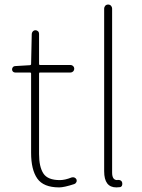

<svg xmlns="http://www.w3.org/2000/svg" viewBox="-20 -814 628 847"><path d="M241.2 12.7Q171.9 12.7 144.5 -26.4Q117.2 -65.4 117.2 -139.6V-489.3Q117.2 -494.1 112.3 -494.1H46.9Q41 -494.1 37.1 -498Q33.2 -502 33.2 -507.8Q33.2 -513.7 37.1 -518.1Q41 -522.5 46.9 -522.5L112.3 -526.4Q117.2 -527.3 117.2 -531.2L120.1 -665Q121.1 -671.9 125.5 -676.3Q129.9 -680.7 136.2 -680.7Q142.6 -680.7 147.5 -676.3Q152.3 -671.9 152.3 -665V-531.2Q152.3 -527.3 156.2 -527.3H291Q297.9 -527.3 302.7 -522.5Q307.6 -517.6 307.6 -510.7Q307.6 -503.9 302.7 -499Q297.9 -494.1 291 -494.1H156.2Q152.3 -494.1 152.3 -489.3V-134.8Q152.3 -78.1 171.4 -48.8Q190.4 -19.5 244.1 -19.5Q266.6 -19.5 295.9 -31.2Q302.7 -33.2 308.6 -30.8Q314.5 -28.3 317.4 -22.5Q318.4 -19.5 318.4 -16.6Q318.4 -12.7 316.4 -9.8Q313.5 -3.9 307.6 -2Q262.7 12.7 241.2 12.7Z M493.2 12.7Q439.5 12.7 439.5 -58.6V-776.4Q439.5 -783.2 444.3 -788.6Q449.2 -793.9 457 -793.9Q464.8 -793.9 469.7 -788.6Q474.6 -783.2 474.6 -776.4V-52.7Q474.6 -19.5 497.1 -19.5Q499 -19.5 500 -20.5Q519.5 -20.5 519.5 -2.9Q519.5 2 517.6 5.9Q513.7 11.7 507.8 11.7Q501 12.7 493.2 12.7Z"/></svg>

Font: Gen Jyuu Gothic ExtraLight
Style: Regular
Weight: 100
Designer: [Source Han Sans]
Ryoko NISHIZUKA  (kana & ideographs); Paul D. Hunt (Latin, Greek & Cyrillic); Wenlong ZHANG  (bopomofo
Version: Version 1.002.20150607